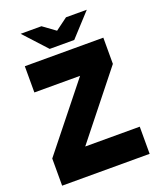

<svg xmlns="http://www.w3.org/2000/svg" viewBox="-145 -875 794 963"><g transform="rotate(-20 252.0 -393.5)"><path d="M18 0ZM485 -145V0H18V-145L291 -487H47V-627H466V-487L194 -145ZM83 -787H194L260 -739L325 -787H436L325 -666H194Z"/></g></svg>

Font: Blinker
Style: Bold
Weight: 700
Designer: Juergen Huber
Foundry: supertype
Version: Version 1.015;PS 1.15;hotconv 1.0.88;makeotf.lib2.5.647800; 